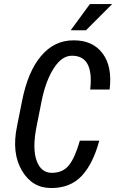

<svg xmlns="http://www.w3.org/2000/svg" viewBox="-20 -921 576 951"><path d="M233.4 10.3Q139.6 10.7 88.4 -76.2Q37.1 -163.1 64 -294.4L89.4 -421.4Q118.2 -567.4 184.1 -644.5Q250 -721.7 344.7 -721.2Q439.5 -721.7 488.3 -656.2Q537.1 -590.8 522.9 -477.5H426.8Q445.8 -645 336.9 -645Q287.1 -645.5 247.1 -584Q207 -522.5 186.5 -422.4L161.1 -294.4Q139.6 -187 161.1 -126Q182.6 -64.9 236.8 -64.9Q291 -64.9 321.3 -102.5Q351.6 -140.1 375.5 -224.1H471.7Q440.4 -108.4 383.8 -48.8Q327.1 10.7 233.4 10.3ZM425.3 -900.9H535.6L405.8 -771H330.1Z"/></svg>

Font: RobotoCondensed-Italic
Style: Italic
Weight: 400
Designer: Google
Version: Version 1.200311; 2013